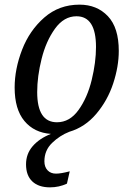

<svg xmlns="http://www.w3.org/2000/svg" viewBox="-20 -566 562 826"><path d="M171 128Q171 152 184.5 166.5Q198 181 221 181Q242 181 280 171L268 224Q234 240 195 240Q146 240 119 214.5Q92 189 92 141Q92 96 120.5 63Q149 30 199 10Q127 5 85 -45.5Q43 -96 43 -189Q43 -269 75 -352Q107 -435 170.5 -490.5Q234 -546 322 -546Q397 -546 444 -496.5Q491 -447 491 -347Q491 -280 467 -207Q443 -134 394.5 -76.5Q346 -19 278 1Q237 17 204 49Q171 81 171 128ZM225 -40Q280 -40 318 -93Q356 -146 374.5 -222Q393 -298 393 -364Q393 -496 309 -496Q255 -496 216.5 -442.5Q178 -389 159 -313Q140 -237 140 -170Q140 -40 225 -40Z"/></svg>

Font: Noto Serif Narrow
Style: Italic
Weight: 400
Width: 4
Italic angle: -12°
Designer: Monotype Design Team
Foundry: Monotype Imaging Inc.
Version: Version 1.001